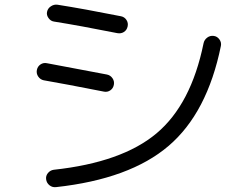

<svg xmlns="http://www.w3.org/2000/svg" viewBox="-20 -764 1040 811"><path d="M882.8 -612.3Q897.5 -610.4 906.7 -597.7Q916 -585 913.1 -570.3Q855.5 -287.1 691.9 -147.5Q528.3 -7.8 216.8 26.4Q201.2 28.3 189 18.6Q176.8 8.8 174.8 -6.8Q172.9 -21.5 182.6 -33.2Q192.4 -44.9 207 -46.9Q495.1 -78.1 641.1 -200.7Q787.1 -323.2 839.8 -581.1Q842.8 -595.7 855 -605Q867.2 -614.3 882.8 -612.3ZM165 -424.8Q150.4 -427.7 141.6 -440.4Q132.8 -453.1 135.7 -468.3Q138.7 -483.4 150.9 -491.7Q163.1 -500 177.7 -497.1Q330.1 -468.8 431.6 -449.2Q446.3 -446.3 455.1 -433.6Q463.9 -420.9 460.9 -405.8Q458 -390.6 445.8 -382.3Q433.6 -374 418.9 -377Q250 -410.2 165 -424.8ZM475.6 -624Q318.4 -655.3 208 -672.9Q194.3 -674.8 185.1 -687.5Q175.8 -700.2 178.7 -713.9Q181.6 -728.5 194.8 -737.3Q208 -746.1 222.7 -744.1Q334 -726.6 491.2 -695.3Q505.9 -692.4 514.2 -679.7Q522.5 -667 519 -651.9Q515.6 -636.7 503.4 -628.9Q491.2 -621.1 475.6 -624Z"/></svg>

Font: Rounded-X Mgen+ 1mn regular
Style: Regular
Weight: 400
Designer: [Source Han Sans]
Ryoko NISHIZUKA  (kana & ideographs); Paul D. Hunt (Latin, Greek & Cyrillic); Wenlong ZHANG  (bopomofo
Version: Version 1.059.20150602